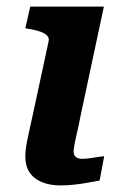

<svg xmlns="http://www.w3.org/2000/svg" viewBox="-20 -559 386 584"><path d="M163 5Q132 5 107.5 -5Q83 -15 70 -34.5Q57 -54 57 -82Q57 -97 59.5 -113.5Q62 -130 68 -156Q74 -182 83 -225L128 -434Q130 -444 123 -451Q116 -458 102 -463Q88 -468 68 -471L57 -473L72 -539H296L227 -216Q220 -180 214.5 -156.5Q209 -133 206.5 -119Q204 -105 204 -98Q204 -87 210.5 -81.5Q217 -76 230 -76Q243 -76 255 -78Q267 -80 278 -81.5Q289 -83 297 -84L283 -10Q267 -7 248 -3.5Q229 0 207.5 2.5Q186 5 163 5Z"/></svg>

Font: Roboto Serif SemiBold
Style: Italic
Weight: 600
Italic angle: -10°
Version: Version 1.007